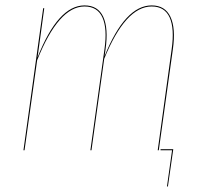

<svg xmlns="http://www.w3.org/2000/svg" viewBox="-20 -547 743 699"><path d="M532.2 -527.3Q581.1 -527.3 600.6 -485.6Q620.1 -443.8 609.4 -368.2L558.1 0H554.2L605 -368.2Q615.7 -442.9 597.7 -483.2Q579.6 -523.4 532.2 -523.4Q437 -523.4 359.4 -333L313 0H309.1L360.4 -368.2Q371.1 -442.9 353 -483.2Q335 -523.4 287.6 -523.4Q193.4 -523.4 115.2 -327.6L69.3 0H65.4L137.2 -517.1H141.1L116.7 -337.9Q191.4 -527.3 287.6 -527.3Q336.9 -527.3 356 -485.6Q375 -443.8 364.3 -368.2L360.8 -342.8Q435.5 -527.3 532.2 -527.3ZM564.5 0V-3.9H610.8L591.3 131.8H587.9L606.4 0Z"/></svg>

Font: Fira Sans Compressed Four
Style: Italic
Weight: 100
Width: 3
Italic angle: -8°
Designer: Carrois Corporate & Edenspiekermann AG
Foundry: Carrois Corporate GbR & Edenspiekermann AG
Version: Version 4.203;PS 004.203;hotconv 1.0.88;makeotf.lib2.5.64775